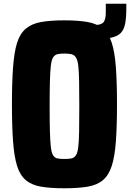

<svg xmlns="http://www.w3.org/2000/svg" viewBox="-20 -919 697 1029"><path d="M410 -709V-785H486Q523 -785 535 -800Q547 -815 547 -852V-899H657V-875Q657 -826 651 -793.5Q645 -761 627.5 -742.5Q610 -724 573.5 -716.5Q537 -709 475 -709ZM325 90Q251 90 200.5 81.5Q150 73 118.5 46.5Q87 20 71.5 -30Q56 -80 50 -160.5Q44 -241 44 -360Q44 -478 50 -559Q56 -640 71.5 -689.5Q87 -739 118.5 -765.5Q150 -792 200.5 -801Q251 -810 325 -810Q399 -810 449.5 -801Q500 -792 531.5 -765.5Q563 -739 579 -689.5Q595 -640 601 -559Q607 -478 607 -360Q607 -241 601 -160.5Q595 -80 579 -30Q563 20 531.5 46.5Q500 73 449.5 81.5Q399 90 325 90ZM325 -67Q348 -67 363 -70Q378 -73 387 -87Q396 -101 399.5 -131Q403 -161 404 -214Q405 -267 405 -349Q405 -431 404 -484Q403 -537 399.5 -567Q396 -597 387 -611Q378 -625 363 -628.5Q348 -632 325 -632Q302 -632 287.5 -628.5Q273 -625 264.5 -611Q256 -597 252.5 -567Q249 -537 247.5 -484Q246 -431 246 -349Q246 -267 247.5 -214Q249 -161 252.5 -131Q256 -101 264.5 -87Q273 -73 287.5 -70Q302 -67 325 -67Z"/></svg>

Font: Farlight84_Sys_V01
Style: Bold
Weight: 700
Designer: Monotype Design Team, Nadine Chahine and Nizar Qandah
Foundry: Monotype Imaging Inc.
Version: Version 2.004;October 31, 2024;FontCreator 14.0.0.2814 64-bi